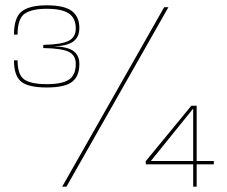

<svg xmlns="http://www.w3.org/2000/svg" viewBox="-20 -701 854 721"><path d="M155.5 -372.5Q223 -372.5 250.5 -393.5Q278 -414.5 278 -460.5Q278 -494.5 254.5 -510.2Q231 -526 181.5 -527Q230.5 -528 254.2 -544.5Q278 -561 278 -596Q278 -638 250 -659.5Q222 -681 155.5 -681Q90.5 -681 61.5 -658Q32.5 -635 32.5 -571H46Q46 -631.5 73 -649.8Q100 -668 155.5 -668Q212.5 -668 238.5 -650.5Q264.5 -633 264.5 -594Q264.5 -561.5 238 -547.8Q211.5 -534 142.5 -532.5V-520.5Q210.5 -519.5 237.5 -506.8Q264.5 -494 264.5 -461Q264.5 -419.5 239.2 -402.2Q214 -385 155.5 -385Q96.5 -385 71.2 -402.5Q46 -420 46 -474.5H32.5Q32.5 -416 59.8 -394.2Q87 -372.5 155.5 -372.5ZM213.5 0H229.5L612.5 -674H596.5ZM705.5 0H718.5V-84H783V-96.5H718.5V-304H698.5L527.5 -96V-84H705.5ZM546.5 -96.5 704 -291.5H705.5V-96.5Z"/></svg>

Font: Anybody Thin
Style: Regular
Weight: 100
Designer: Tyler Finck
Foundry: Etcetera Type Company
Version: Version 1.114;gftools[0.9.25]